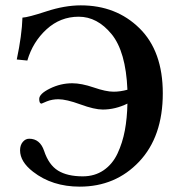

<svg xmlns="http://www.w3.org/2000/svg" viewBox="-20 -678 665 710"><path d="M451.2 -294.9Q406.2 -272.9 359.9 -272.9Q329.1 -272.9 277.1 -292Q225.1 -311 195.8 -311Q172.9 -311 153.3 -303.2L133.8 -294.9Q125 -294.9 125 -312Q125 -331.1 164.6 -350.6Q204.1 -370.1 247.1 -370.1Q281.2 -370.1 326.7 -354.5Q372.1 -338.9 399.9 -338.9Q424.8 -338.9 451.2 -346.2Q445.3 -487.3 392.6 -551.8Q339.8 -616.2 271 -616.2Q203.1 -616.2 152.1 -569.6Q101.1 -522.9 81.1 -454.1L42 -458Q61 -547.9 63 -612.8Q84 -613.8 151.6 -636Q219.2 -658.2 278.8 -658.2Q409.7 -658.2 495.8 -573.5Q582 -488.8 582 -333Q582 -172.9 494.6 -80.3Q407.2 12.2 274.9 12.2Q172.9 12.2 102.1 -43Q54.2 -80.1 54.2 -122.1Q54.2 -141.1 64.2 -153.1Q74.2 -165 87.9 -165Q127.9 -165 143.1 -120.1Q160.2 -68.4 194.6 -47.1Q229 -25.9 286.1 -25.9Q330.1 -25.9 363 -48.3Q396 -70.8 414.6 -110.4Q433.1 -149.9 441.7 -195.8Q450.2 -241.7 451.2 -294.9Z"/></svg>

Font: Linux Libertine
Style: Bold
Weight: 700
Designer: Philipp H. Poll
Foundry: Philipp H. Poll
Version: Version 5.0.3